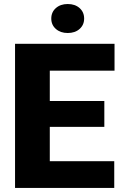

<svg xmlns="http://www.w3.org/2000/svg" viewBox="-20 -927 600 947"><path d="M543.5 -131.8V0H54.2V-710.9H544.9V-578.6H225.6V-428.7H494.6V-301.3H225.6V-131.8ZM232.9 -835.4Q232.9 -867.2 255.6 -887.2Q278.3 -907.2 314 -907.2Q350.1 -907.2 372.6 -887.2Q395 -867.2 395 -835.4Q395 -804.2 372.6 -784.2Q350.1 -764.2 314 -764.2Q278.3 -764.2 255.6 -784.2Q232.9 -804.2 232.9 -835.4Z"/></svg>

Font: Vazirmatn RD UI FD Black
Style: Regular
Weight: 900
Designer: Saber Rastikerdar
Foundry: Saber Rastikerdar
Version: Version 33.003